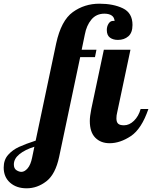

<svg xmlns="http://www.w3.org/2000/svg" viewBox="-227 -769 823 1039"><path d="M-172.5 219.5C-149.5 239.8 -119.7 250 -83 250C-44.3 250 -8.7 237.3 24 212C56.7 186.7 79.7 142.7 93 80L207 -460H287L295 -500H215L232 -582C238 -614.7 249.8 -641.7 267.5 -663C285.2 -684.3 308.7 -695 338 -695C354.7 -695 367.8 -691.7 377.5 -685C387.2 -678.3 392.3 -668.3 393 -655C392.3 -655.7 389.7 -656 385 -656C375 -656 366.8 -651 360.5 -641C354.2 -631 351 -619.7 351 -607C351 -587.7 356.7 -573.8 368 -565.5C379.3 -557.2 393.7 -553 411 -553C433.7 -553 452.5 -559.5 467.5 -572.5C482.5 -585.5 490 -606 490 -634C490 -677.3 472.7 -707.3 438 -724C403.3 -740.7 361 -749 311 -749C257 -749 209 -733.8 167 -703.5C125 -673.2 95 -616.7 77 -534L-34 -8C-70.7 4 -100.7 15.3 -124 26C-147.3 36.7 -167 51 -183 69C-199 87 -207 110 -207 138C-207 172 -195.5 199.2 -172.5 219.5ZM288.5 -24C308.2 -4 334 6 366 6C404 6 442.3 -6.8 481 -32.5C519.7 -58.2 551.3 -107 576 -179H534C526.7 -153 514.7 -131.8 498 -115.5C481.3 -99.2 463.3 -91 444 -91C429.3 -91 418.8 -93.8 412.5 -99.5C406.2 -105.2 403 -114.7 403 -128C403 -139.3 404.3 -150 407 -160L479 -500H335L267 -179C261.7 -152.3 259 -130.7 259 -114C259 -74 268.8 -44 288.5 -24ZM-77.5 142C-88.5 154.7 -99.7 161 -111 161C-119.7 161 -128.7 158 -138 152C-147.3 146 -152 135.7 -152 121C-152 100.3 -142 81.8 -122 65.5C-102 49.2 -75 35.7 -41 25L-53 83C-58.3 109.7 -66.5 129.3 -77.5 142Z"/></svg>

Font: DonutKreme
Style: Regular
Weight: 400
Designer: Impallari Type
Foundry: Impallari Type
Version: Version 2.100